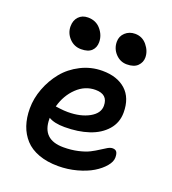

<svg xmlns="http://www.w3.org/2000/svg" viewBox="-135 -804 848 948"><g transform="rotate(20 288.5 -330.0)"><path d="M424.8 -545.9Q390.1 -545.9 365.5 -572Q340.8 -598.1 340.8 -634.8Q340.8 -663.6 361.8 -682.9Q382.8 -702.1 413.1 -702.1Q451.2 -702.1 475.6 -672.4Q500 -642.6 500 -608.9Q500 -583.5 481.4 -564.7Q462.9 -545.9 424.8 -545.9ZM187 -539.1Q150.4 -539.1 125.2 -565.7Q100.1 -592.3 100.1 -627.9Q100.1 -659.2 118.4 -678.7Q136.7 -698.2 167 -698.2Q209.5 -698.2 234.6 -668.2Q259.8 -638.2 259.8 -602.1Q259.8 -573.7 241.9 -556.4Q224.1 -539.1 187 -539.1ZM277.8 42Q219.7 42 175.3 25.6Q130.9 9.3 103.8 -20.5Q76.7 -50.3 63.2 -89.8Q49.8 -129.4 49.8 -178.2Q49.8 -231 69.6 -283.4Q89.4 -335.9 124 -378.7Q158.7 -421.4 211.4 -448.2Q264.2 -475.1 324.2 -475.1Q401.9 -475.1 447 -434.6Q492.2 -394 492.2 -316.9Q492.2 -263.7 458.5 -225.3Q424.8 -187 369.1 -168.5Q313.5 -149.9 242.2 -149.9Q187.5 -149.9 158.2 -168V-163.1Q158.2 -54.2 271 -54.2Q312 -54.2 347.2 -62.3Q382.3 -70.3 404.8 -81.8Q427.2 -93.3 444.8 -105Q462.4 -116.7 476.6 -124.8Q490.7 -132.8 502 -132.8Q516.6 -132.8 523.2 -123.8Q529.8 -114.7 529.8 -94.2Q529.8 -72.3 509.5 -48.1Q489.3 -23.9 456.3 -3.9Q423.3 16.1 375.7 29.1Q328.1 42 277.8 42ZM324.2 -375Q269 -375 226.6 -334.2Q184.1 -293.5 167 -231L189.5 -228Q211.9 -225.1 231.9 -225.1Q298.8 -225.1 344 -250.2Q389.2 -275.4 389.2 -314.9Q389.2 -375 324.2 -375Z"/></g></svg>

Font: Shantell Sans Bouncy
Style: Regular
Weight: 500
Designer: Stephen Nixon, Anya Danilova, Shantell Martin
Foundry: Arrow Type
Version: Version 1.006;[9816181b4]